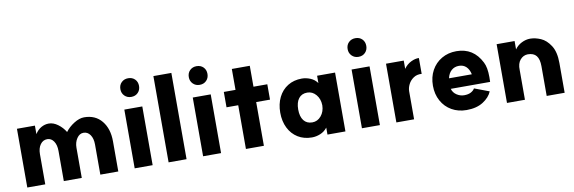

<svg xmlns="http://www.w3.org/2000/svg" viewBox="-53 -1155 4786 1600"><g transform="rotate(-10 2340.0 -355.0)"><path d="M615 -348Q581 -348 558.5 -314.5Q536 -281 536 -235V20H384V-235Q384 -286 363 -317Q342 -348 308 -348Q272 -348 249.5 -317Q227 -286 227 -235V20H75V-477H227V-405Q248 -439 278.5 -456.5Q309 -474 343 -474Q382 -474 420 -446Q458 -418 482 -378Q511 -417 556.5 -445.5Q602 -474 642 -474Q737 -474 791 -408Q845 -342 845 -235V20H693V-235Q693 -286 671.5 -317Q650 -348 615 -348Z M1136 -479V18H984V-479ZM1139 -652Q1139 -618 1117 -595.5Q1095 -573 1060 -573Q1026 -573 1003.5 -595.5Q981 -618 981 -652Q981 -687 1003.5 -709Q1026 -731 1060 -731Q1095 -731 1117 -709Q1139 -687 1139 -652Z M1423 -712V18H1271V-712Z M1715 -479V18H1563V-479ZM1718 -652Q1718 -618 1696 -595.5Q1674 -573 1639 -573Q1605 -573 1582.5 -595.5Q1560 -618 1560 -652Q1560 -687 1582.5 -709Q1605 -731 1639 -731Q1674 -731 1696 -709Q1718 -687 1718 -652Z M1925 -350H1826V-480H1925V-657H2077V-480H2194V-350H2077V20H1925Z M2259 -228Q2259 -301 2287 -357.5Q2315 -414 2366 -445.5Q2417 -477 2485 -477Q2520 -477 2556 -462.5Q2592 -448 2615 -416V-478H2767V20H2615V-39Q2591 -8 2555.5 6.5Q2520 21 2485 21Q2417 21 2366 -10.5Q2315 -42 2287 -98.5Q2259 -155 2259 -228ZM2615 -228Q2614 -282 2583.5 -318Q2553 -354 2509 -354Q2462 -354 2436.5 -321Q2411 -288 2411 -228Q2411 -168 2436.5 -135Q2462 -102 2509 -102Q2553 -102 2583.5 -138Q2614 -174 2615 -228Z M3059 -479V18H2907V-479ZM3062 -652Q3062 -618 3040 -595.5Q3018 -573 2983 -573Q2949 -573 2926.5 -595.5Q2904 -618 2904 -652Q2904 -687 2926.5 -709Q2949 -731 2983 -731Q3018 -731 3040 -709Q3062 -687 3062 -652Z M3198 -477H3348V-407Q3372 -442 3409 -460Q3446 -478 3476 -476V-342Q3436 -345 3407 -325.5Q3378 -306 3363 -276Q3348 -246 3348 -217V20H3198Z M3551 -228Q3551 -301 3582 -357.5Q3613 -414 3668 -446Q3723 -478 3793 -478Q3937 -478 4004 -344Q4027 -300 4027 -218L4026 -177H3693Q3702 -144 3731.5 -124.5Q3761 -105 3794 -105Q3830 -105 3852.5 -117.5Q3875 -130 3884 -147L4009 -100Q3989 -51 3933.5 -15.5Q3878 20 3793 20Q3723 20 3668 -11.5Q3613 -43 3582 -99.5Q3551 -156 3551 -228ZM3793 -354Q3755 -354 3729 -331Q3703 -308 3694 -266H3887Q3878 -308 3854 -331Q3830 -354 3793 -354Z M4374 -349Q4336 -348 4310 -317.5Q4284 -287 4286 -232V20H4134V-477H4286V-406Q4308 -438 4344 -456Q4380 -474 4416 -474Q4459 -474 4505.5 -454Q4552 -434 4587 -380Q4622 -326 4622 -232V20H4470V-232Q4470 -291 4447 -320Q4424 -349 4374 -349Z"/></g></svg>

Font: SUITE Heavy
Style: Regular
Weight: 900
Designer: Sun
Foundry: Sun
Version: Version 2.040